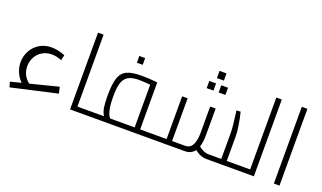

<svg xmlns="http://www.w3.org/2000/svg" viewBox="-77 -1241 2859 1706"><g transform="rotate(20 1352.5 -388.0)"><path d="M494 -98 62 0 48 -49 150 -75Q114 -110 96 -154.5Q78 -199 78 -245Q78 -301 104.5 -351Q131 -401 180 -431.5Q229 -462 293 -462Q355 -462 422 -435L411 -384Q362 -404 317 -404Q266 -404 227 -380Q188 -356 167 -316.5Q146 -277 146 -232Q146 -146 215 -91L480 -158Z M780 -46V0H635V-726H688V-46Z M780 0ZM1365 -46V0H780V-46H939Q919 -78 912.5 -120Q906 -162 906 -228Q906 -337 924.5 -394.5Q943 -452 990.5 -475.5Q1038 -499 1129 -499Q1202 -499 1264 -492L1281 -490V-46ZM998 -46H1229V-450Q1160 -456 1121 -456Q1054 -456 1018.5 -433.5Q983 -411 969.5 -365.5Q956 -320 956 -242Q956 -88 998 -46ZM1051 -657H1106V-593H1051Z M1365 0ZM2198 -46V0H1923Q1896 0 1869.5 -10Q1843 -20 1812 -44Q1779 0 1720 0H1365V-46H1531V-450H1583V-46H1705Q1755 -46 1775.5 -89Q1796 -132 1796 -198V-450H1848V-199Q1848 -132 1833 -86Q1851 -70 1877 -58Q1903 -46 1930 -46H2048V-298Q2048 -348 2030 -476L2027 -497L2066 -500Q2080 -445 2090 -382.5Q2100 -320 2100 -278V-46ZM1766 -776H1832V-708H1766ZM1711 -661H1775V-593H1711ZM1824 -661H1888V-593H1824Z M2373 -726V0H2198V-46H2321V-726Z M2562 -726H2615V0H2562Z"/></g></svg>

Font: Cairo Light
Style: Regular
Weight: 300
Designer: Mohamed Gaber, the designers of Titillium
Foundry: Kief Type Foundry
Version: Version 2.009; ttfautohint (v1.5.33-1714) -l 8 -r 50 -G 200 